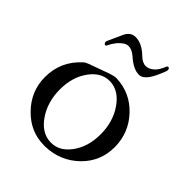

<svg xmlns="http://www.w3.org/2000/svg" viewBox="-195 -801 931 931"><g transform="rotate(45 270.5 -335.5)"><path d="M281.7 -466.8Q377 -462.9 442.9 -393.3Q508.8 -323.7 510.3 -227.1V-224.1Q510.3 -126.5 441.4 -59.1Q371.1 9.3 270 12.2H262.2Q168.5 12.2 100.6 -57.1Q30.3 -128.4 30.3 -225.6V-227.1Q30.8 -334 110.8 -406.7Q120.1 -415.5 138.4 -421.9Q156.7 -428.2 192.9 -441.4Q214.4 -449.2 240.2 -458.5Q264.6 -466.8 280.3 -466.8ZM271.5 -434.1H265.6Q208.5 -434.1 167.5 -378.9Q124 -320.3 124 -234.9Q124 -149.4 166.7 -86.7Q209.5 -23.9 270.5 -21H277.3Q334 -21 375 -76.2Q418 -134.3 418 -219.7Q418 -305.2 375 -367.9Q332 -430.7 271.5 -434.1ZM426.8 -662.1Q406.2 -606.9 387.2 -581.5Q366.7 -555.2 344.7 -555.2Q306.2 -555.2 260.3 -596.2Q234.4 -618.7 211.9 -618.7Q194.3 -618.7 178.2 -604.5Q173.8 -600.6 168 -595.5Q162.1 -590.3 155.8 -581.5Q143.6 -565.9 134.3 -545.9Q131.8 -541 127.9 -541Q125.5 -541 122.1 -543.9Q117.7 -547.4 117.7 -553.2Q117.7 -558.1 120.6 -564.5Q136.7 -599.6 153.3 -636.7Q169.9 -673.8 205.1 -673.8Q248 -673.8 292 -631.3Q315.4 -608.4 338.4 -608.4Q358.4 -608.4 378.4 -625.5Q397 -641.1 411.1 -677.2Q413.6 -683.1 418.5 -683.1H420.4Q426.8 -681.6 428.2 -672.9V-670.4Q428.2 -666 426.8 -662.1Z"/></g></svg>

Font: Caudex
Style: Regular
Weight: 400
Version: Version 1.01